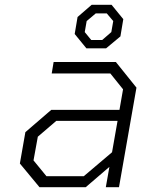

<svg xmlns="http://www.w3.org/2000/svg" viewBox="-20 -782 600 802"><path d="M341 -580 292 -640 304 -711 363 -762H446L495 -702L483 -630L423 -580ZM361 -615H407L445 -648L453 -694L426 -726H380L342 -694L334 -648ZM145 0 63 -99 86 -230 194 -323H479L494 -409L441 -475H196L204 -523H464L550 -416L477 0H422L437 -85L338 0ZM174 -46H330L448 -146L471 -277H215L138 -211L120 -112Z"/></svg>

Font: Tomorrow Light
Style: Italic
Weight: 300
Italic angle: -10°
Designer: Tony de Marco, Monica Rizzolli
Foundry: Just in Type
Version: Version 2.002